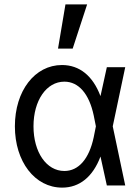

<svg xmlns="http://www.w3.org/2000/svg" viewBox="-20 -847 640 877"><path d="M263 -550C139 -550 48 -432 48 -270C48 -109 139 10 264 10C343 10 404 -39 439 -132L468 0H552L495 -270L552 -540H468L439 -408C404 -501 343 -550 263 -550ZM408 -220C387 -121 339 -66 274 -66C192 -66 133 -152 133 -270C133 -388 192 -474 274 -474C339 -474 387 -419 408 -320L418 -270ZM378 -827H279L245 -625H312Z"/></svg>

Font: CommitMonoNiceRocks
Style: Regular
Weight: 400
Monospace: yes
Designer: Eigil Nikolajsen
Foundry: Eigil Nikolajsen
Version: Version 1.143